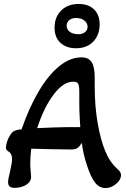

<svg xmlns="http://www.w3.org/2000/svg" viewBox="-20 -940 639 971"><path d="M364 -696Q315 -696 285.5 -723.5Q256 -751 256 -800Q256 -854 289.5 -887Q323 -920 378 -920Q427 -920 455.5 -892.5Q484 -865 484 -817Q484 -764 452 -730Q420 -696 364 -696ZM377 -767Q397 -767 410 -777.5Q423 -788 423 -804Q423 -823 407 -836Q391 -849 364 -849Q343 -849 330 -838Q317 -827 317 -810Q317 -791 333 -779Q349 -767 377 -767ZM514 11Q483 11 461.5 -15.5Q440 -42 420 -103Q410 -133 403.5 -161.5Q397 -190 394 -217Q381 -197 370.5 -190.5Q360 -184 340 -184Q291 -184 236 -185.5Q181 -187 138 -188Q136 -170 134.5 -151.5Q133 -133 133 -115Q133 -99 134.5 -83Q136 -67 137 -52Q140 -24 115 -7Q90 10 53 10Q21 10 21 -18Q21 -35 30 -69Q35 -92 38 -108.5Q41 -125 41 -135Q41 -163 24 -173Q10 -181 10 -194Q10 -206 15.5 -223Q21 -240 30 -254.5Q39 -269 47 -275Q54 -279 64 -282Q74 -285 89 -286Q128 -398 176.5 -479.5Q225 -561 280 -605.5Q335 -650 392 -650Q427 -650 443 -626.5Q459 -603 459 -548V-503Q459 -402 474 -317Q489 -232 511 -179Q533 -123 572 -87Q584 -77 588 -69.5Q592 -62 592 -54Q592 -39 580.5 -24Q569 -9 551 1Q533 11 514 11ZM168 -292Q217 -294 254 -295.5Q291 -297 316 -297H386Q384 -325 382.5 -356Q381 -387 381 -421V-479Q381 -508 374.5 -517.5Q368 -527 350 -527Q301 -527 252 -463Q203 -399 168 -292Z"/></svg>

Font: Akaya Telivigala
Style: Regular
Weight: 400
Designer: Vaishnavi Murthy Yerkadithaya, Juan Luis Blanco Aristondo
Version: Version 1.002; ttfautohint (v1.8.3)